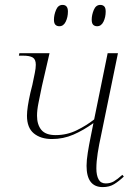

<svg xmlns="http://www.w3.org/2000/svg" viewBox="-20 -753 543 783"><path d="M399 10Q333 10 333 -77Q333 -99 338 -130.5Q343 -162 350 -196L361 -251Q321 -222 279.5 -204Q238 -186 192 -186Q146 -186 118 -209Q90 -232 90 -281Q90 -313 104 -375L112 -407Q118 -436 122 -455.5Q126 -475 126 -489Q126 -511 113.5 -518.5Q101 -526 74 -526H57L59 -536H182L151 -402Q143 -363 137 -333.5Q131 -304 131 -281Q131 -245 148.5 -223.5Q166 -202 207 -202Q253 -202 293.5 -222Q334 -242 364 -266L419 -536H461L392 -200Q384 -164 378.5 -129Q373 -94 373 -66Q373 -38 382 -21.5Q391 -5 411 -5Q430 -5 444.5 -13.5Q459 -22 479 -40L485 -33Q465 -14 445.5 -2Q426 10 399 10ZM376 -646Q366 -646 360 -652Q354 -658 354 -673Q354 -692 362.5 -712.5Q371 -733 389 -733Q399 -733 405 -727Q411 -721 411 -706Q411 -683 402 -664.5Q393 -646 376 -646ZM222 -646Q212 -646 206 -652Q200 -658 200 -673Q200 -692 208.5 -712.5Q217 -733 235 -733Q257 -733 257 -706Q257 -683 248 -664.5Q239 -646 222 -646Z"/></svg>

Font: Noto Serif Display SemiCondensed ExtraLight
Style: Italic
Weight: 200
Width: 4
Italic angle: -12°
Designer: Monotype Design Team
Foundry: Monotype Imaging Inc.
Version: Version 2.009